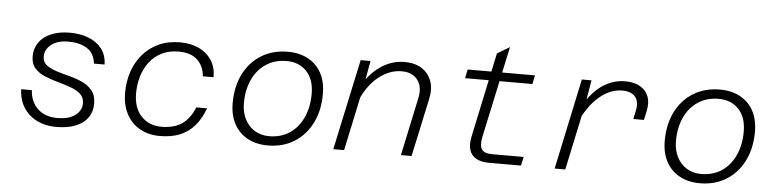

<svg xmlns="http://www.w3.org/2000/svg" viewBox="-44 -921 4638 1151"><g transform="rotate(5 2275.0 -345.0)"><path d="M316 12Q267 12 225.5 -2.5Q184 -17 153.5 -44.5Q123 -72 106 -110Q89 -148 88 -195H152Q156 -126 199.5 -84Q243 -42 318 -42Q388 -42 426 -71Q464 -100 464 -142Q464 -178 440.5 -199Q417 -220 380 -233Q343 -246 301.5 -257.5Q260 -269 223 -284.5Q186 -300 162.5 -326.5Q139 -353 139 -398Q139 -445 164.5 -481.5Q190 -518 237.5 -538Q285 -558 349 -558Q411 -558 461 -539Q511 -520 541 -482Q571 -444 573 -386H509Q501 -450 456.5 -477Q412 -504 346 -504Q279 -504 242 -474Q205 -444 205 -403Q205 -370 228.5 -351.5Q252 -333 289.5 -321Q327 -309 368.5 -298.5Q410 -288 447 -271Q484 -254 507.5 -225Q531 -196 531 -147Q531 -97 505.5 -61.5Q480 -26 432 -7Q384 12 316 12Z M939 12Q870 12 818 -18Q766 -48 738 -102Q710 -156 710 -227Q710 -296 730 -355.5Q750 -415 789 -460.5Q828 -506 884 -532Q940 -558 1013 -558Q1077 -558 1126 -535Q1175 -512 1203 -469Q1231 -426 1230 -367H1166Q1160 -430 1121 -466Q1082 -502 1009 -502Q950 -502 906 -479.5Q862 -457 833 -418.5Q804 -380 790 -331.5Q776 -283 776 -231Q776 -143 823 -93.5Q870 -44 943 -44Q1021 -44 1068.5 -77Q1116 -110 1143 -178H1208Q1185 -115 1148.5 -72.5Q1112 -30 1060.5 -9Q1009 12 939 12Z M1589 12Q1519 12 1467 -16.5Q1415 -45 1386.5 -97.5Q1358 -150 1358 -223Q1358 -323 1396 -398.5Q1434 -474 1502.5 -516Q1571 -558 1662 -558Q1732 -558 1784 -529.5Q1836 -501 1864 -449Q1892 -397 1892 -324Q1892 -224 1854 -148.5Q1816 -73 1748 -30.5Q1680 12 1589 12ZM1592 -44Q1663 -44 1715 -78.5Q1767 -113 1796 -175.5Q1825 -238 1825 -319Q1825 -405 1779.5 -453.5Q1734 -502 1659 -502Q1588 -502 1535.5 -467.5Q1483 -433 1454 -371Q1425 -309 1425 -227Q1425 -175 1445.5 -133.5Q1466 -92 1504 -68Q1542 -44 1592 -44Z M2390 0 2464 -348Q2479 -417 2447.5 -459Q2416 -501 2351 -501Q2276 -501 2208 -445Q2140 -389 2097 -278L2104 -377Q2149 -463 2217 -510.5Q2285 -558 2364 -558Q2425 -558 2466.5 -532Q2508 -506 2525.5 -459Q2543 -412 2529 -349L2454 0ZM1983 0 2100 -546H2159L2134 -404L2048 0Z M2920 0Q2872 0 2842 -17Q2812 -34 2802 -67Q2792 -100 2802 -147L2910 -657L2985 -702L2866 -147Q2861 -123 2863 -101Q2865 -79 2881 -66Q2897 -53 2935 -53H3124L3112 0ZM2733 -493 2744 -546H3149L3138 -493Z M3759 -337 3770 -389Q3781 -442 3757 -471.5Q3733 -501 3678 -501Q3605 -501 3538.5 -443.5Q3472 -386 3424 -277L3428 -360Q3461 -425 3501.5 -469Q3542 -513 3590 -535.5Q3638 -558 3691 -558Q3744 -558 3780 -538Q3816 -518 3831 -480Q3846 -442 3834 -389L3823 -337ZM3315 0 3431 -546H3489L3465 -404L3379 0Z M4189 12Q4119 12 4067 -16.5Q4015 -45 3986.5 -97.5Q3958 -150 3958 -223Q3958 -323 3996 -398.5Q4034 -474 4102.5 -516Q4171 -558 4262 -558Q4332 -558 4384 -529.5Q4436 -501 4464 -449Q4492 -397 4492 -324Q4492 -224 4454 -148.5Q4416 -73 4348 -30.5Q4280 12 4189 12ZM4192 -44Q4263 -44 4315 -78.5Q4367 -113 4396 -175.5Q4425 -238 4425 -319Q4425 -405 4379.5 -453.5Q4334 -502 4259 -502Q4188 -502 4135.5 -467.5Q4083 -433 4054 -371Q4025 -309 4025 -227Q4025 -175 4045.5 -133.5Q4066 -92 4104 -68Q4142 -44 4192 -44Z"/></g></svg>

Font: Azeret Mono ExtraLight
Style: Italic
Weight: 250
Italic angle: -12°
Designer: Martin Vácha
Foundry: Displaay
Version: Version 1.002